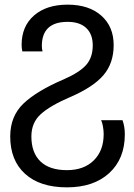

<svg xmlns="http://www.w3.org/2000/svg" viewBox="-20 -566 577 826"><path d="M24 21Q24 -66 81 -120.5Q138 -175 255 -225Q323 -255 351 -287Q379 -319 379 -371Q379 -419 351 -445.5Q323 -472 271 -472Q160 -472 160 -368Q160 -357 163 -345H76Q73 -360 73 -373Q73 -453 126.5 -499.5Q180 -546 271 -546Q362 -546 415.5 -499Q469 -452 469 -372Q469 -294 425 -242.5Q381 -191 281 -148Q195 -111 155 -74.5Q115 -38 115 21Q115 91 154 128.5Q193 166 268 166Q341 166 383.5 124Q426 82 426 11Q426 -4 423 -21.5Q420 -39 415 -49H507Q517 -22 517 12Q517 117 450 178.5Q383 240 268 240Q152 240 88 182Q24 124 24 21Z"/></svg>

Font: Noto Sans Georgian
Style: Regular
Weight: 400
Designer: Monotype Design team
Foundry: Monotype Imaging Inc.
Version: Version 1.000